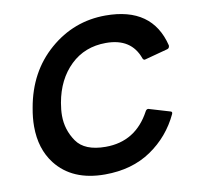

<svg xmlns="http://www.w3.org/2000/svg" viewBox="-83 -835 964 935"><g transform="rotate(-10 398.5 -367.0)"><path d="M362 14Q201 14 120 -90Q62 -165 62 -276Q62 -319 71 -367Q101 -540 221 -644Q341 -748 498 -748Q729 -748 777 -551Q777 -537 766 -534L650 -503Q642 -503 639 -512Q602 -616 477 -616Q372 -616 301.5 -548Q231 -480 211 -367Q205 -333 205 -304Q205 -234 245 -176Q285 -118 389 -118Q537 -118 610 -254Q615 -264 624 -264L728 -233Q736 -231 736 -226L735 -220Q686 -115 591 -50.5Q496 14 362 14Z"/></g></svg>

Font: YamahaIndonesia935. App
Style: Bold Italic
Weight: 700
Italic angle: -10°
Designer: Dalton Maag Ltd
Foundry: Dalton Maag Ltd
Version: Version 1.002; January 01, 2024; Regular/Italic